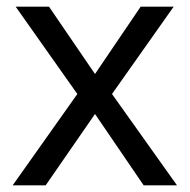

<svg xmlns="http://www.w3.org/2000/svg" viewBox="-20 -556 569 576"><path d="M212 -274 27 -536H127L265 -334L402 -536H501L316 -274L511 0H411L265 -214L117 0H18Z"/></svg>

Font: Noto Serif Ottoman Siyaq
Style: Regular
Weight: 400
Designer: Sérgio Martins
Version: Version 1.005; ttfautohint (v1.8.4.7-5d5b)